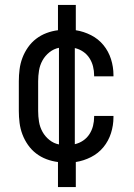

<svg xmlns="http://www.w3.org/2000/svg" viewBox="-20 -648 540 775"><path d="M214 107V6Q190 3 167.5 -5.5Q145 -14 126 -28.5Q107 -43 93 -63Q79 -83 70.5 -105.5Q62 -128 59 -152Q56 -176 56 -200V-320Q56 -344 59 -368Q62 -392 70.5 -414.5Q79 -437 93 -457Q107 -477 126 -491.5Q145 -506 167.5 -514.5Q190 -523 214 -526V-628H286V-526Q318 -521 347.5 -506Q377 -491 397.5 -466Q418 -441 428 -409.5Q438 -378 438 -345V-340H360V-343Q360 -362 355.5 -380Q351 -398 341 -413.5Q331 -429 315.5 -439.5Q300 -450 282 -454V-66Q300 -70 315.5 -80.5Q331 -91 341 -106.5Q351 -122 355.5 -140Q360 -158 360 -177V-180H438V-175Q438 -142 428 -110.5Q418 -79 397.5 -54Q377 -29 347.5 -14Q318 1 286 6V107ZM218 -65V-455Q197 -451 179.5 -437Q162 -423 151.5 -404Q141 -385 137.5 -363.5Q134 -342 134 -320V-200Q134 -178 137.5 -156.5Q141 -135 151.5 -116Q162 -97 179.5 -83Q197 -69 218 -65Z"/></svg>

Font: Iosevka
Style: Regular
Weight: 400
Monospace: yes
Designer: Belleve Invis
Foundry: Belleve Invis
Version: Version 33.2.3; ttfautohint (v1.8.4)